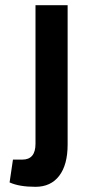

<svg xmlns="http://www.w3.org/2000/svg" viewBox="-20 -710 335 741"><path d="M241 -690V-152Q241 -74 208.5 -31.5Q176 11 117 11Q54 11 17 -6L30 -94H66Q117 -94 117 -155V-690Z"/></svg>

Font: Exo 2 Semi Bold Condensed
Style: Regular
Weight: 600
Width: 3
Designer: Natanael Gama
Version: Version 1.001;PS 001.001;hotconv 1.0.70;makeotf.lib2.5.58329